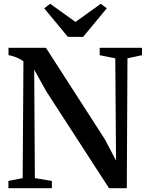

<svg xmlns="http://www.w3.org/2000/svg" viewBox="-20 -996 782 1016"><path d="M24.5 0V-38.5L100 -53.5L104 -671.5Q95 -678.5 81.8 -685.2Q68.5 -692 53.8 -697Q39 -702 25 -704V-743H223L534.5 -259.5L594 -146.5L590 -687.5L507.5 -704V-743H731.5V-704L654.5 -687.5L651 0H557L226 -511L161 -627.5L164.5 -53.5L254.5 -38.5V0ZM339 -801 214 -952 245.5 -976 379.5 -880 513.5 -976 545 -952 420 -801Z"/></svg>

Font: Merriweather 72pt SemiBold
Style: Regular
Weight: 600
Version: Version 2.100